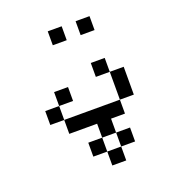

<svg xmlns="http://www.w3.org/2000/svg" viewBox="-117 -717 735 810"><g transform="rotate(-20 250.0 -312.5)"><path d="M375 -62.5V-125H312.5V-62.5H250V0H312.5V-62.5ZM187.5 -312.5V-375H125V-312.5H62.5V-250H125V-187.5H250V-125H187.5V-62.5H250V-125H312.5V-187.5H375V-250H125V-312.5ZM250 -562.5V-625H187.5V-562.5ZM375 -562.5V-625H312.5V-562.5ZM375 -250H437.5Q437.5 -250 437.5 -375H375Q375 -375 375 -250ZM375 -375V-437.5H312.5V-375Z"/></g></svg>

Font: UnifontExMono
Style: Regular
Weight: 500
Version: Version 15.0.06